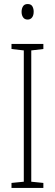

<svg xmlns="http://www.w3.org/2000/svg" viewBox="-20 -932 272 952"><path d="M195 0H37V-25L98 -31V-682L37 -689V-714H195V-689L135 -682V-31L195 -25ZM117 -912Q134 -912 140.5 -900.5Q147 -889 147 -874Q147 -856 139 -845.5Q131 -835 117 -835Q102 -835 94.5 -846Q87 -857 87 -873Q87 -889 94 -900.5Q101 -912 117 -912Z"/></svg>

Font: Noto Sans Lao ExtraCondensed ExtraLight
Style: Regular
Weight: 200
Width: 2
Designer: Monotype Design Team
Foundry: Monotype Imaging Inc.
Version: Version 2.003; ttfautohint (v1.8.4.7-5d5b)